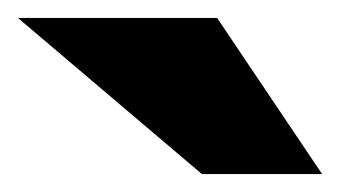

<svg xmlns="http://www.w3.org/2000/svg" viewBox="-23 -720 406 214"><path d="M336 -526 219 -700H-3L202 -526Z"/></svg>

Font: LT Wave UI Medium
Style: Regular
Weight: 500
Designer: Daniel Lyons
Foundry: New Value
Version: Version 2.5 (Glyphs App)